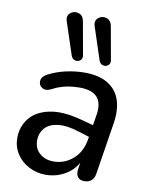

<svg xmlns="http://www.w3.org/2000/svg" viewBox="-87 -831 695 904"><g transform="rotate(10 260.5 -379.5)"><path d="M32.7 -138.4Q32.7 -192 64 -232.1Q95.3 -272.3 157.5 -286Q219.7 -299.8 307.7 -276.9L388.1 -255.7L379.3 -197.1L317.5 -216.5Q253.3 -237.6 210.3 -231.8Q167.3 -226.1 147 -201.5Q126.7 -177 126.7 -144.1Q126.7 -104.2 153.5 -81.5Q180.2 -58.8 219.3 -58.8Q272.5 -58.8 312.6 -94.2Q352.7 -129.5 362.2 -189.7L381.6 -310.6Q390.7 -365.5 366.2 -394.2Q341.7 -422.9 281.5 -422.9Q252.3 -422.9 226.3 -418.4Q200.3 -413.8 174.9 -403.7Q164.4 -398.8 147.9 -390.8Q124.3 -379.3 107 -390.7Q89.7 -402.1 92.4 -423.4Q95.1 -444.6 122.3 -457.4Q160 -476.9 204.4 -486.6Q248.8 -496.4 292.3 -496.4Q361.6 -496.4 404.2 -470.1Q446.8 -443.9 462.4 -396.7Q478 -349.5 468 -286.3L428.9 -39.4Q426 -16.3 412.8 -4.5Q399.6 7.3 377.7 7.3Q356.4 7.3 346.6 -6.3Q336.7 -19.9 340.6 -45.3L352.5 -121L360.6 -108.5Q340.3 -50.4 294.8 -20.6Q249.2 9.3 193.7 9.3Q150.9 9.3 113.6 -10Q76.4 -29.3 54.5 -63.1Q32.7 -97 32.7 -138.4ZM375.1 -733.1 403.6 -574.4Q405.8 -558.3 395 -550Q384.2 -541.7 370.6 -545.3Q357 -548.9 351.5 -564.1L300.4 -719Q291.7 -744.4 308.9 -759.1Q326.1 -773.9 348.3 -767.2Q370.5 -760.5 375.1 -733.1ZM241.7 -733.1 270.2 -574.4Q272.4 -558.3 261.6 -550Q250.8 -541.7 237.2 -545.3Q223.6 -548.9 218.1 -564.1L167 -719Q158.2 -744.4 175.4 -759.1Q192.6 -773.9 214.8 -767.2Q237 -760.5 241.7 -733.1Z"/></g></svg>

Font: SN Pro Thin
Style: Italic
Weight: 200
Italic angle: -9°
Designer: Tobias Whetton
Foundry: Supernotes
Version: Version 1.003;Glyphs 3.3 (3324)